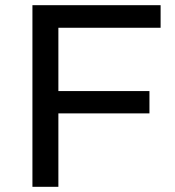

<svg xmlns="http://www.w3.org/2000/svg" viewBox="-20 -720 675 740"><path d="M105 0V-700H599V-613H205V0ZM195 -283V-369H556V-283Z"/></svg>

Font: Montserrat Thin Medium
Style: Regular
Weight: 500
Version: Version 9.000